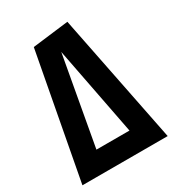

<svg xmlns="http://www.w3.org/2000/svg" viewBox="-182 -872 897 981"><g transform="rotate(-30 266.5 -381.0)"><path d="M15 0 153 -736 366 -762 518 0ZM168 -122H363L262 -644Z"/></g></svg>

Font: Freeman
Style: Regular
Weight: 400
Designer: Vernon Adams, Aoife Mooney, Rodrigo Fuenzalida
Foundry: Rodrigo Fuenzalida
Version: Version 1.000; ttfautohint (v1.8.4.7-5d5b)